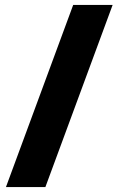

<svg xmlns="http://www.w3.org/2000/svg" viewBox="-20 -744 476 774"><path d="M434 -724 163 10H4L275 -724Z"/></svg>

Font: Noto Sans Myanmar SemiCondensed Black
Style: Regular
Weight: 900
Width: 4
Designer: Monotype Design Team
Foundry: Monotype Imaging Inc.
Version: Version 2.107; ttfautohint (v1.8.4.7-5d5b)